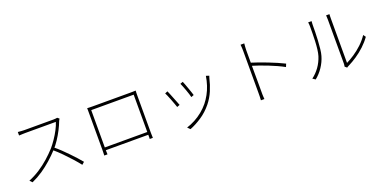

<svg xmlns="http://www.w3.org/2000/svg" viewBox="-15 -1617 5031 2533"><g transform="rotate(-20 2500.0 -350.5)"><path d="M773 -662Q770 -657 764.5 -648Q759 -639 757 -633Q738 -582 707 -521.5Q676 -461 638 -403.5Q600 -346 559 -302Q504 -242 440 -185Q376 -128 304 -79Q232 -30 151 6L119 -28Q200 -61 273.5 -108.5Q347 -156 412.5 -214Q478 -272 533 -333Q567 -373 603.5 -426.5Q640 -480 669.5 -536.5Q699 -593 712 -638Q705 -638 672 -638Q639 -638 593 -638Q547 -638 496 -638Q445 -638 399 -638Q353 -638 321.5 -638Q290 -638 283 -638Q267 -638 247 -637Q227 -636 211.5 -635.5Q196 -635 195 -635V-684Q196 -684 211.5 -682.5Q227 -681 247 -679.5Q267 -678 283 -678Q290 -678 320.5 -678Q351 -678 395 -678Q439 -678 487.5 -678Q536 -678 580 -678Q624 -678 655 -678Q686 -678 695 -678Q712 -678 725 -679.5Q738 -681 747 -683ZM572 -330Q615 -295 658 -254Q701 -213 742 -170Q783 -127 819 -88Q855 -49 881 -16L847 14Q812 -31 762 -87Q712 -143 656 -200Q600 -257 545 -303Z M1162 -666Q1191 -665 1207 -664.5Q1223 -664 1238 -664Q1246 -664 1277 -664Q1308 -664 1353.5 -664Q1399 -664 1451.5 -664Q1504 -664 1556.5 -664Q1609 -664 1653.5 -664Q1698 -664 1727.5 -664Q1757 -664 1764 -664Q1779 -664 1801.5 -664.5Q1824 -665 1843 -666Q1842 -651 1841.5 -635Q1841 -619 1841 -604Q1841 -596 1841 -566.5Q1841 -537 1841 -494Q1841 -451 1841 -400.5Q1841 -350 1841 -300.5Q1841 -251 1841 -209Q1841 -167 1841 -140Q1841 -113 1841 -109Q1841 -99 1841 -83.5Q1841 -68 1841.5 -51.5Q1842 -35 1842.5 -21.5Q1843 -8 1843 -2H1799Q1800 -10 1800 -25Q1800 -40 1800 -58Q1800 -76 1800 -91Q1800 -95 1800 -126Q1800 -157 1800 -205Q1800 -253 1800 -309.5Q1800 -366 1800 -421Q1800 -476 1800 -522Q1800 -568 1800 -596Q1800 -624 1800 -624H1204Q1204 -624 1204 -596.5Q1204 -569 1204 -523Q1204 -477 1204 -422.5Q1204 -368 1204 -312Q1204 -256 1204 -208Q1204 -160 1204 -128.5Q1204 -97 1204 -91Q1204 -83 1204 -71Q1204 -59 1204.5 -46Q1205 -33 1205.5 -21Q1206 -9 1206 -2H1161Q1161 -9 1161.5 -23Q1162 -37 1162.5 -53Q1163 -69 1163 -84Q1163 -99 1163 -108Q1163 -114 1163 -142Q1163 -170 1163 -213Q1163 -256 1163 -306.5Q1163 -357 1163 -407Q1163 -457 1163 -500Q1163 -543 1163 -571Q1163 -599 1163 -604Q1163 -618 1163 -634Q1163 -650 1162 -666ZM1819 -100V-61H1187V-100Z M2466 -562Q2473 -548 2483.5 -518.5Q2494 -489 2506 -456Q2518 -423 2528 -393.5Q2538 -364 2542 -349L2504 -334Q2501 -350 2491.5 -379.5Q2482 -409 2470 -442.5Q2458 -476 2446.5 -504.5Q2435 -533 2428 -548ZM2823 -518Q2820 -510 2817.5 -502Q2815 -494 2813 -488Q2793 -401 2758.5 -319.5Q2724 -238 2668 -168Q2599 -83 2514 -27Q2429 29 2349 60L2314 25Q2374 6 2432 -25Q2490 -56 2541.5 -98Q2593 -140 2634 -190Q2670 -235 2700 -289.5Q2730 -344 2750 -405.5Q2770 -467 2780 -532ZM2233 -513Q2240 -500 2251.5 -470.5Q2263 -441 2277 -406.5Q2291 -372 2303.5 -340Q2316 -308 2323 -290L2284 -275Q2278 -294 2266 -326.5Q2254 -359 2240.5 -394.5Q2227 -430 2214.5 -458Q2202 -486 2196 -497Z M3355 -83Q3355 -93 3355 -133.5Q3355 -174 3355 -233.5Q3355 -293 3355 -359.5Q3355 -426 3355 -489Q3355 -552 3355 -600Q3355 -648 3355 -669Q3355 -686 3354 -713Q3353 -740 3350 -761H3402Q3400 -741 3398 -713Q3396 -685 3396 -669Q3396 -621 3396 -561Q3396 -501 3396 -437.5Q3396 -374 3396.5 -313.5Q3397 -253 3397 -203.5Q3397 -154 3397 -121.5Q3397 -89 3397 -83Q3397 -65 3397 -46.5Q3397 -28 3398.5 -11Q3400 6 3401 20H3352Q3354 0 3354.5 -28Q3355 -56 3355 -83ZM3388 -495Q3437 -480 3495 -459.5Q3553 -439 3613 -415.5Q3673 -392 3729 -368Q3785 -344 3830 -321L3813 -279Q3770 -303 3714 -328.5Q3658 -354 3598.5 -377.5Q3539 -401 3484 -420Q3429 -439 3388 -451Z M4541 -20Q4543 -30 4544.5 -41Q4546 -52 4546 -63Q4546 -71 4546 -106Q4546 -141 4546 -193Q4546 -245 4546 -305Q4546 -365 4546 -426Q4546 -487 4546 -539Q4546 -591 4546 -627.5Q4546 -664 4546 -674Q4546 -699 4544.5 -714.5Q4543 -730 4543 -739H4590Q4589 -730 4588.5 -714.5Q4588 -699 4588 -674Q4588 -664 4588 -626Q4588 -588 4588 -532Q4588 -476 4588 -412Q4588 -348 4588 -285.5Q4588 -223 4588 -171.5Q4588 -120 4588 -88Q4588 -56 4588 -55Q4638 -79 4698.5 -119Q4759 -159 4816 -212.5Q4873 -266 4914 -328L4939 -294Q4895 -232 4838 -179Q4781 -126 4718.5 -84Q4656 -42 4597 -13Q4587 -9 4580 -4Q4573 1 4569 4ZM4087 -17Q4147 -61 4193 -125Q4239 -189 4264 -268Q4275 -304 4281.5 -357Q4288 -410 4290.5 -469Q4293 -528 4293.5 -582.5Q4294 -637 4294 -676Q4294 -692 4292.5 -706Q4291 -720 4289 -733H4337Q4337 -725 4336 -715.5Q4335 -706 4334.5 -696.5Q4334 -687 4334 -677Q4334 -637 4333 -581Q4332 -525 4328.5 -464Q4325 -403 4319 -348Q4313 -293 4302 -256Q4280 -179 4233.5 -109.5Q4187 -40 4125 9Z"/></g></svg>

Font: Noto Sans JP Thin ExtraLight
Style: Regular
Weight: 250
Version: Version 2.004-H2;hotconv 1.0.118;makeotfexe 2.5.65603